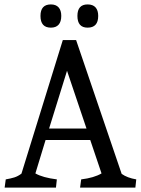

<svg xmlns="http://www.w3.org/2000/svg" viewBox="-20 -848 639 868"><path d="M77 -63 264 -667H324L530 -62Q555 -44 596 -37L592 0H342L347 -37Q405 -44 439 -64L388 -215H186L140 -64Q173 -45 237 -37L233 0H1L6 -37Q29 -41 45 -46Q61 -51 77 -63ZM371 -267 283 -528 202 -267ZM163 -776Q163 -828 210 -828Q233 -828 245 -814.5Q257 -801 257 -776Q257 -750 245 -736.5Q233 -723 210 -723Q163 -723 163 -776ZM330 -776Q330 -828 376 -828Q400 -828 412 -814.5Q424 -801 424 -776Q424 -723 376 -723Q330 -723 330 -776Z"/></svg>

Font: Caladea
Style: Regular
Weight: 400
Designer: Carolina Giovagnoli and Andres Torresi
Foundry: Carolina Giovagnoli & Andres Torresi
Version: Version 1.001